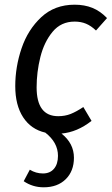

<svg xmlns="http://www.w3.org/2000/svg" viewBox="-20 -558 476 818"><path d="M136 -186Q136 -63 228 -63Q257 -63 281 -72.5Q305 -82 335 -102L370 -43Q309 5 242 11Q295 53 295 114Q295 171 260 205.5Q225 240 166 240Q119 240 81 214L107 165Q133 181 163 181Q193 181 210 161Q227 141 227 106Q227 49 173 7Q112 -7 78.5 -58.5Q45 -110 45 -191Q45 -273 72 -352.5Q99 -432 156 -485Q213 -538 298 -538Q340 -538 373.5 -524.5Q407 -511 436 -481L389 -428Q368 -448 346.5 -457Q325 -466 298 -466Q240 -466 204 -422.5Q168 -379 152 -315Q136 -251 136 -186Z"/></svg>

Font: Fira Sans Condensed
Style: Italic
Weight: 400
Width: 3
Italic angle: -8°
Designer: bBox Type GmbH & Carrois Corporate GbR & Edenspiekermann AG
Foundry: bBox Type GmbH & Carrois Corporate GbR & Edenspiekermann AG
Version: Version 4.301